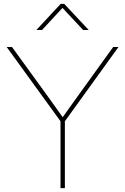

<svg xmlns="http://www.w3.org/2000/svg" viewBox="-20 -970 645 990"><path d="M292 0V-344.7L14.6 -727.5H42L218.3 -484.4Q241.2 -453.1 263.2 -421.9Q285.2 -390.6 307.6 -359.4H298.8Q321.3 -390.6 343.5 -421.9Q365.7 -453.1 388.2 -484.4L563.5 -727.5H590.8L314.5 -344.7V0ZM196.8 -815.4H168.5V-816.4L293 -950.2H311L436.5 -816.4V-815.4H408.7L302.2 -929.2Z"/></svg>

Font: Inter 28pt Thin
Style: Regular
Weight: 250
Designer: Rasmus Andersson
Foundry: rsms
Version: Version 4.001;git-66647c0bb